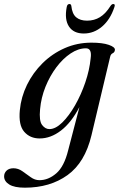

<svg xmlns="http://www.w3.org/2000/svg" viewBox="-74 -664 579 934"><path d="M371 -6Q339.5 126.5 254.5 187.8Q169.5 249 47 249Q-4 249 -29 233.5Q-54 218 -54 194Q-54 177.5 -42 166Q-30 154.5 -8.5 154.5Q14.5 154.5 35 169Q55.5 183.5 75.5 198Q95.5 212.5 118 212.5Q161 212.5 199.5 179.5Q238 146.5 257.5 67.5L312.5 -143.5Q272.5 -67 222.5 -28.8Q172.5 9.5 119 9.5Q72 9.5 43.8 -23Q15.5 -55.5 22.5 -128Q28.5 -192 57.2 -251Q86 -310 133 -356.5Q180 -403 240.8 -429.8Q301.5 -456.5 370.5 -456.5Q424.5 -456.5 455.2 -445.8Q486 -435 485 -421.5Q484 -409.5 474.5 -405.2Q465 -401 462 -388.5ZM121 -133Q115.5 -76 130.8 -56Q146 -36 166.5 -36Q196 -36 228.8 -68Q261.5 -100 291 -151.5Q320.5 -203 341 -263.2Q361.5 -323.5 367 -380.5Q374 -429 344 -429Q307 -429 269.5 -404Q232 -379 200.2 -336.8Q168.5 -294.5 147.2 -241.8Q126 -189 121 -133ZM349.5 -563.5Q384.5 -563.5 412.2 -580.5Q440 -597.5 463.5 -635Q470 -644.5 477 -644.5Q488 -644.5 482.5 -629.5Q462.5 -569 422.8 -535Q383 -501 333.5 -501Q284 -501 261.5 -535Q239 -569 250.5 -629.5Q253 -644.5 264 -644.5Q271.5 -644.5 273 -635Q277 -596.5 296.5 -580Q316 -563.5 349.5 -563.5Z"/></svg>

Font: Fraunces 72pt S000
Style: Italic
Weight: 400
Italic angle: -16°
Version: Version 1.000; ttfautohint (v1.8.3)